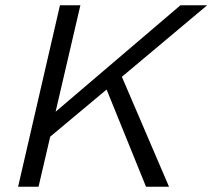

<svg xmlns="http://www.w3.org/2000/svg" viewBox="-20 -710 808 730"><path d="M48.8 0 208 -689.9H285.6L191.4 -285.2L666 -689.9H767.6L443.4 -418L622.6 0H535.2L385.3 -369.6L170.9 -190.4L126.5 0Z"/></svg>

Font: Acari Sans
Style: Italic
Weight: 400
Italic angle: -13°
Designer: Alfredo Marco Pradil and Stefan Peev
Foundry: Hanken Design Co.
Version: Version 1.045;January 11, 2019;FontCreator 11.5.0.2425 64-bi